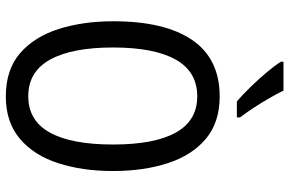

<svg xmlns="http://www.w3.org/2000/svg" viewBox="-187 -847 993 659"><g transform="rotate(90 309.5 -517.5)"><path d="M567 -409Q567 -304 540 -220.5Q513 -137 456 -89Q399 -41 311 -41Q219 -41 162.5 -90Q106 -139 79.5 -222.5Q53 -306 53 -410Q53 -587 117.5 -681Q182 -775 311 -775Q400 -775 456.5 -727.5Q513 -680 540 -597Q567 -514 567 -409ZM143 -409Q143 -268 184.5 -193Q226 -118 310 -118Q394 -118 435 -192Q476 -266 476 -409Q476 -551 435 -624.5Q394 -698 311 -698Q226 -698 184.5 -624Q143 -550 143 -409ZM291 -994Q302 -971 318 -943.5Q334 -916 351 -890Q368 -864 383 -845V-834H328Q308 -851 280.5 -879Q253 -907 229 -935.5Q205 -964 192 -985V-994Z"/></g></svg>

Font: Noto Sans Tamil UI Condensed
Style: Regular
Weight: 400
Width: 3
Designer: Jelle Bosma - Monotype Design Team
Foundry: Monotype Imaging Inc.
Version: Version 2.004; ttfautohint (v1.8.4.7-5d5b)